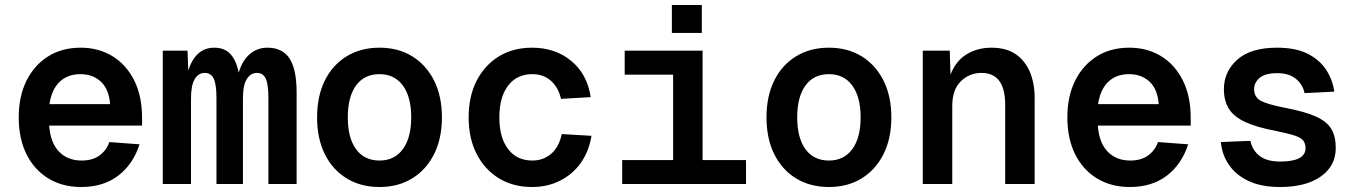

<svg xmlns="http://www.w3.org/2000/svg" viewBox="-20 -737 5440 769"><path d="M305 12Q230 12 173.5 -22.5Q117 -57 86 -119.5Q55 -182 55 -267Q55 -351 86 -413.5Q117 -476 172.5 -511Q228 -546 303 -546Q375 -546 430.5 -512Q486 -478 517.5 -415Q549 -352 549 -265V-234H177Q182 -165 216.5 -129.5Q251 -94 307 -94Q350 -94 378 -114Q406 -134 418 -168L539 -159Q513 -79 453.5 -33.5Q394 12 305 12ZM178 -320H421Q416 -381 383.5 -410.5Q351 -440 302 -440Q251 -440 219 -409.5Q187 -379 178 -320Z M632 0V-534H731L734 -455Q764 -546 838 -546Q879 -546 902.5 -521Q926 -496 936 -446Q950 -494 980 -520Q1010 -546 1051 -546Q1111 -546 1139.5 -503Q1168 -460 1168 -366V0H1055V-343Q1055 -401 1044 -423Q1033 -445 1009 -445Q984 -445 968.5 -420.5Q953 -396 953 -342V0H847V-343Q847 -399 836 -422Q825 -445 800 -445Q775 -445 760 -420.5Q745 -396 745 -342V0Z M1500 12Q1425 12 1368.5 -22.5Q1312 -57 1281 -119.5Q1250 -182 1250 -267Q1250 -352 1281 -414.5Q1312 -477 1368.5 -511.5Q1425 -546 1500 -546Q1575 -546 1631 -511.5Q1687 -477 1718.5 -414.5Q1750 -352 1750 -267Q1750 -182 1718.5 -119.5Q1687 -57 1631 -22.5Q1575 12 1500 12ZM1500 -94Q1560 -94 1593.5 -139.5Q1627 -185 1627 -267Q1627 -349 1593.5 -394.5Q1560 -440 1500 -440Q1439 -440 1406 -394.5Q1373 -349 1373 -267Q1373 -185 1406 -139.5Q1439 -94 1500 -94Z M2111 12Q2035 12 1978 -23Q1921 -58 1889 -120.5Q1857 -183 1857 -267Q1857 -351 1889 -413.5Q1921 -476 1978 -511Q2035 -546 2111 -546Q2204 -546 2268 -493Q2332 -440 2346 -348L2227 -341Q2216 -388 2186 -414Q2156 -440 2112 -440Q2050 -440 2015 -394Q1980 -348 1980 -267Q1980 -186 2015 -140Q2050 -94 2112 -94Q2156 -94 2187.5 -121Q2219 -148 2230 -200L2349 -193Q2339 -131 2306.5 -85Q2274 -39 2223.5 -13.5Q2173 12 2111 12Z M2472 0V-96H2676V-438H2482V-534H2794V-96H2968V0ZM2671 -605V-717H2791V-605Z M3300 12Q3225 12 3168.5 -22.5Q3112 -57 3081 -119.5Q3050 -182 3050 -267Q3050 -352 3081 -414.5Q3112 -477 3168.5 -511.5Q3225 -546 3300 -546Q3375 -546 3431 -511.5Q3487 -477 3518.5 -414.5Q3550 -352 3550 -267Q3550 -182 3518.5 -119.5Q3487 -57 3431 -22.5Q3375 12 3300 12ZM3300 -94Q3360 -94 3393.5 -139.5Q3427 -185 3427 -267Q3427 -349 3393.5 -394.5Q3360 -440 3300 -440Q3239 -440 3206 -394.5Q3173 -349 3173 -267Q3173 -185 3206 -139.5Q3239 -94 3300 -94Z M3676 0V-534H3784L3787 -438Q3808 -493 3851.5 -519.5Q3895 -546 3951 -546Q4010 -546 4048 -520Q4086 -494 4105 -448.5Q4124 -403 4124 -345V0H4006V-317Q4006 -445 3911 -445Q3863 -445 3828.5 -411.5Q3794 -378 3794 -313V0Z M4505 12Q4430 12 4373.5 -22.5Q4317 -57 4286 -119.5Q4255 -182 4255 -267Q4255 -351 4286 -413.5Q4317 -476 4372.5 -511Q4428 -546 4503 -546Q4575 -546 4630.5 -512Q4686 -478 4717.5 -415Q4749 -352 4749 -265V-234H4377Q4382 -165 4416.5 -129.5Q4451 -94 4507 -94Q4550 -94 4578 -114Q4606 -134 4618 -168L4739 -159Q4713 -79 4653.5 -33.5Q4594 12 4505 12ZM4378 -320H4621Q4616 -381 4583.5 -410.5Q4551 -440 4502 -440Q4451 -440 4419 -409.5Q4387 -379 4378 -320Z M5107 12Q5032 12 4981 -12Q4930 -36 4902 -77Q4874 -118 4870 -168L4988 -173Q4996 -135 5025 -112.5Q5054 -90 5108 -90Q5209 -90 5209 -144Q5209 -161 5200.5 -173Q5192 -185 5167 -193.5Q5142 -202 5093 -212Q5013 -227 4967 -248.5Q4921 -270 4901.5 -302Q4882 -334 4882 -380Q4882 -450 4935.5 -498Q4989 -546 5095 -546Q5171 -546 5219 -521Q5267 -496 5292.5 -456Q5318 -416 5324 -370L5205 -364Q5198 -399 5170 -421.5Q5142 -444 5096 -444Q5047 -444 5025 -425Q5003 -406 5003 -380Q5003 -348 5029.5 -333.5Q5056 -319 5128 -305Q5207 -290 5251 -270Q5295 -250 5312.5 -220Q5330 -190 5330 -145Q5330 -72 5270 -30Q5210 12 5107 12Z"/></svg>

Font: Geist Mono SemiBold
Style: Regular
Weight: 600
Monospace: yes
Designer: Basement.studio, Andrés Briganti, Mateo Zaragoza
Foundry: Basement.studio, Vercel, Andrés Briganti, Guido Ferreyra, Mateo Zaragoza
Version: Version 1.500; ttfautohint (v1.8.4.7-5d5b)